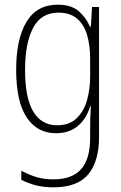

<svg xmlns="http://www.w3.org/2000/svg" viewBox="-20 -559 518 820"><path d="M227 -539Q284 -539 316 -511.5Q348 -484 364 -445H368L373 -529H403V27Q403 130 357 185.5Q311 241 208 241Q167 241 133.5 232.5Q100 224 71 209V170Q102 187 135 197Q168 207 208 207Q288 207 326.5 163.5Q365 120 365 30V-10Q365 -33 365.5 -55Q366 -77 368 -105H365Q350 -53 313 -21.5Q276 10 219 10Q139 10 94 -57.5Q49 -125 49 -261Q49 -392 93 -465.5Q137 -539 227 -539ZM230 -505Q155 -505 121 -439Q87 -373 87 -261Q87 -141 122 -82.5Q157 -24 224 -24Q277 -24 308 -54.5Q339 -85 352 -132.5Q365 -180 365 -232V-308Q365 -365 352 -409.5Q339 -454 309 -479.5Q279 -505 230 -505Z"/></svg>

Font: Noto Sans Sinhala Condensed ExtraLight
Style: Regular
Weight: 200
Width: 3
Designer: Jelle Bosma - Monotype Design Team
Foundry: Monotype Imaging Inc.
Version: Version 2.006; ttfautohint (v1.8.4.7-5d5b)